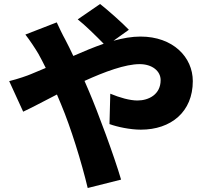

<svg xmlns="http://www.w3.org/2000/svg" viewBox="-20 -868 1040 961"><path d="M26 -462 96 -309C137 -328 197 -360 265 -395C272 -379 279 -362 286 -345C334 -231 388 -57 419 73L586 31C553 -83 468 -312 425 -412C418 -428 411 -445 403 -463C504 -509 607 -547 679 -547C741 -547 784 -513 784 -467C784 -395 724 -365 668 -365C630 -365 580 -379 532 -399L528 -247C566 -233 631 -219 685 -219C836 -219 945 -308 945 -462C945 -582 846 -685 683 -685C640 -685 595 -677 548 -664L625 -719C592 -754 518 -819 481 -848L369 -771C403 -745 463 -686 499 -649C450 -632 399 -611 347 -588C333 -617 320 -645 306 -671C295 -690 273 -736 264 -756L107 -695C129 -667 156 -626 172 -599C185 -576 197 -552 209 -528C184 -517 160 -507 135 -497C119 -490 71 -473 26 -462Z"/></svg>

Font: Noto Sans JP Black
Style: Regular
Weight: 900
Designer: Ryoko NISHIZUKA 西塚涼子 (kana, bopomofo & ideographs); Paul D. Hunt (Latin, Greek & Cyrillic); Sandoll Communications 산돌커뮤니
Foundry: Adobe
Version: Version 2.002;hotconv 1.0.116;makeotfexe 2.5.65601